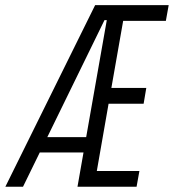

<svg xmlns="http://www.w3.org/2000/svg" viewBox="-39 -713 664 733"><path d="M256.8 0H482.4L493.2 -60.1H330.6L375.5 -316.9H509.3L519.5 -377.4H386.2L431.2 -633.3H594.2L605 -693.4H324.2L-18.6 0H48.8L112.8 -130.9H279.8ZM141.6 -189.5 359.9 -636.2H368.7L290 -189.5Z"/></svg>

Font: Cascadia Mono NF Light
Style: Italic
Weight: 300
Italic angle: -10°
Monospace: yes
Designer: Aaron Bell
Foundry: Saja Typeworks
Version: Version 2404.023